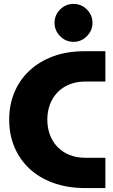

<svg xmlns="http://www.w3.org/2000/svg" viewBox="-20 -962 578 982"><path d="M412 0Q322 -1 251 -27Q180 -53 130 -100Q80 -147 53.5 -210.5Q27 -274 27 -350Q27 -426 53.5 -489.5Q80 -553 130 -600Q180 -647 251 -673.5Q322 -700 412 -700H519V-545H418Q371 -545 334.5 -530Q298 -515 273 -488.5Q248 -462 235 -426.5Q222 -391 222 -350Q222 -309 235 -273.5Q248 -238 273 -211.5Q298 -185 334.5 -170Q371 -155 418 -155H519V0ZM356 -748Q316 -748 287.5 -777Q259 -806 259 -845Q259 -885 287.5 -913.5Q316 -942 356 -942Q396 -942 424.5 -913.5Q453 -885 453 -845Q453 -806 424.5 -777Q396 -748 356 -748Z"/></svg>

Font: MuseoModerno Thin ExtraBold
Style: Regular
Weight: 800
Version: Version 1.002